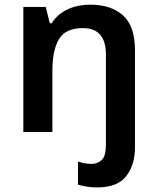

<svg xmlns="http://www.w3.org/2000/svg" viewBox="-20 -572 682 832"><path d="M400.9 240.2C459.5 240.2 501.5 224.1 526.9 191.4C552.2 158.7 564.9 117.2 564.9 66.9V-354C564.9 -423.3 547.9 -473.6 513.7 -504.9C479 -536.1 431.6 -551.8 371.1 -551.8C302.7 -551.8 238.8 -527.3 204.1 -471.2H195.8L178.2 -542H81.1V0H207V-265.1C207 -325.2 216.8 -371.1 235.8 -402.8C254.9 -434.6 289.6 -450.2 339.8 -450.2C405.8 -450.2 439 -411.6 439 -335V54.2C439 87.4 433.1 109.9 420.9 121.1C408.7 132.3 394 138.2 377 138.2C354 138.2 336.9 134.3 317.9 127.9V228C337.9 234.4 369.1 240.2 400.9 240.2Z"/></svg>

Font: Noto Reveo Sans
Style: Regular
Weight: 600
Designer: Monotype Design Team
Foundry: Monotype Imaging Inc.
Version: Version 2.007